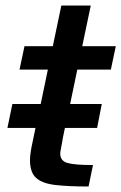

<svg xmlns="http://www.w3.org/2000/svg" viewBox="-20 -678 441 698"><path d="M7 -213 25 -300H128L154 -425H51L69 -510H172L203 -658H310L279 -510H401L383 -425H261L235 -300H350L333 -213H216L209 -179Q208 -174 206 -161.5Q204 -149 201.5 -137Q199 -125 199 -120Q199 -93 225.5 -85.5Q252 -78 318 -78L302 0Q228 0 181 -5.5Q134 -11 111.5 -31Q89 -51 89 -96Q89 -110 92 -128.5Q95 -147 100 -169L109 -213Z"/></svg>

Font: Saira Medium
Style: Italic
Weight: 500
Italic angle: -12°
Designer: Hector Gatti with collaboration of the Omnibus-Type team
Foundry: Omnibus-Type
Version: Version 1.100; ttfautohint (v1.8.3)